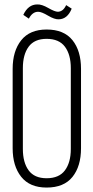

<svg xmlns="http://www.w3.org/2000/svg" viewBox="-20 -839 421 865"><path d="M278 -816 303 -800Q284 -753 245 -752Q226 -751 196.5 -768.5Q167 -786 152 -786Q126 -786 110 -755L85 -772Q107 -819 148 -819Q168 -820 197.5 -803Q227 -786 241 -786Q265 -787 278 -816ZM190 -706Q268 -706 306.5 -658Q345 -610 345 -529V-171Q345 -90 306.5 -42Q268 6 190 6Q114 6 75.5 -42.5Q37 -91 37 -171V-529Q37 -609 75.5 -657.5Q114 -706 190 -706ZM190 -664Q135 -664 109 -628.5Q83 -593 83 -532V-168Q83 -107 109 -71.5Q135 -36 190 -36Q246 -36 272.5 -71.5Q299 -107 299 -168V-532Q299 -593 272.5 -628.5Q246 -664 190 -664Z"/></svg>

Font: TypoPRO Bebas Neue
Style: Regular
Weight: 400
Designer: Ryoichi Tsunekawa
Foundry: Ryoichi Tsunekawa
Version: Version 001.003